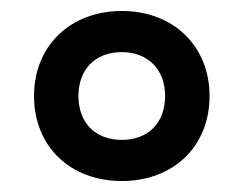

<svg xmlns="http://www.w3.org/2000/svg" viewBox="-20 -744 444 350"><path d="M202 -414C295 -414 362 -476 362 -569C362 -660 296 -724 202 -724C108 -724 42 -660 42 -569C42 -477 108 -414 202 -414ZM202 -489C154 -489 123 -520 123 -569C123 -617 153 -649 202 -649C250 -649 281 -617 281 -569C281 -520 250 -489 202 -489Z"/></svg>

Font: Noto Sans Myanmar SemiCondensed SemiBold
Style: Regular
Weight: 600
Width: 4
Designer: Monotype Design Team
Foundry: Monotype Imaging Inc.
Version: Version 2.107